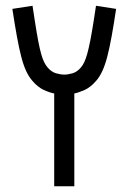

<svg xmlns="http://www.w3.org/2000/svg" viewBox="-20 -646 446 666"><path d="M92.8 -626 101.1 -571.8Q107.4 -531.2 112.5 -504.2Q117.7 -477.1 122.8 -459Q127.9 -440.9 133.3 -430.2Q138.7 -419.4 145 -412.1Q158.2 -396.5 174.3 -391.8Q190.4 -387.2 203.1 -387.2Q215.8 -387.2 231.7 -391.8Q247.6 -396.5 260.7 -412.1Q267.1 -419.4 272.2 -430.2Q277.3 -440.9 282.5 -459Q287.6 -477.1 293 -504.4Q298.3 -531.7 304.7 -571.8L313 -626L382.8 -615.2Q374.5 -560.1 367.2 -519.8Q359.9 -479.5 352.3 -450.2Q344.7 -420.9 335.4 -400.6Q326.2 -380.4 314 -366.2Q294.4 -343.3 273.7 -334Q252.9 -324.7 237.8 -321.8V0H168V-321.8Q152.3 -324.7 131.8 -334Q111.3 -343.3 91.8 -366.2Q79.6 -380.4 70.3 -400.6Q61 -420.9 53.5 -450.2Q45.9 -479.5 38.6 -519.8Q31.2 -560.1 22.9 -615.2Z"/></svg>

Font: Aubrey
Style: Regular
Weight: 400
Designer: Gayaneh Bagdasaryan | Cyreal.org
Foundry: Gayaneh Bagdasaryan | Cyreal.org
Version: Version 1.000